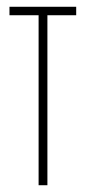

<svg xmlns="http://www.w3.org/2000/svg" viewBox="-20 -547 253 567"><path d="M120 -502V0H94V-502H8V-527H205V-502Z"/></svg>

Font: Noto Sans Display Thin Cond
Style: Regular
Weight: 250
Width: 3
Designer: Monotype Design team
Foundry: Monotype Imaging Inc.
Version: Version 1.000